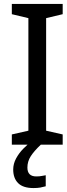

<svg xmlns="http://www.w3.org/2000/svg" viewBox="-20 -734 338 974"><path d="M298 0H40V-52L124 -71V-642L40 -662V-714H298V-662L214 -642V-71L298 -52ZM119 116Q119 161 164 161Q181 161 192.5 158.5Q204 156 212 155V211Q198 215 184 217.5Q170 220 150 220Q97 220 72 195Q47 170 47 126Q47 97 61.5 70Q76 43 97.5 21Q119 -1 139 -15L187 0Q153 32 136 58.5Q119 85 119 116Z"/></svg>

Font: Noto Sans IKEA
Style: Regular
Weight: 400
Designer: Monotype Design Team
Foundry: Monotype Imaging Inc.
Version: Version 2.001